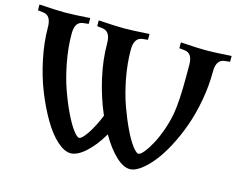

<svg xmlns="http://www.w3.org/2000/svg" viewBox="-103 -887 1293 1042"><g transform="rotate(15 543.5 -366.0)"><path d="M1001 -625.5Q1001 -544.9 986.1 -463.1Q971.2 -381.3 947 -313.7Q922.9 -246.1 891.4 -186.5Q859.9 -127 826.7 -85.9Q793.5 -44.9 760.7 -21.2Q728 2.4 701.7 2.4Q664.6 2.4 621.6 -38.1Q578.6 -78.6 538.1 -148.9Q496.6 -78.6 451.2 -38.1Q405.8 2.4 368.7 2.4Q333.5 2.4 292 -34.9Q250.5 -72.3 212.6 -136.7Q174.8 -201.2 143.3 -280Q111.8 -358.9 92.8 -450.7Q73.7 -542.5 73.7 -625.5Q73.7 -692.9 27.8 -697.8L-2.4 -701.2V-733.9Q91.8 -727.5 140.1 -727.5Q188.5 -727.5 282.7 -733.9V-701.2L252.4 -697.8Q229.5 -695.3 218.3 -678Q207 -660.6 207 -625.5Q207 -549.8 222.4 -468Q237.8 -386.2 261 -321Q284.2 -255.9 310.1 -202.4Q335.9 -148.9 358.2 -119.6Q380.4 -90.3 392.1 -90.3Q407.2 -90.3 436.3 -133.5Q465.3 -176.8 491.7 -241.2Q452.6 -331.1 429.7 -431.4Q406.7 -531.7 406.7 -625.5Q406.7 -692.4 360.8 -697.8L330.6 -701.2V-733.9Q424.8 -727.5 473.1 -727.5Q521.5 -727.5 615.7 -733.9V-701.2L585.4 -697.8Q539.6 -692.4 539.6 -625.5Q539.6 -549.8 554.9 -468Q570.3 -386.2 593.8 -321Q617.2 -255.9 642.8 -202.4Q668.5 -148.9 690.9 -119.6Q713.4 -90.3 725.1 -90.3Q736.3 -90.3 754.9 -112.8Q773.4 -135.3 792.7 -170.7Q812 -206.1 829.6 -255.6Q847.2 -305.2 855.5 -353Q867.7 -422.9 867.7 -558.1V-625.5Q867.7 -660.6 856.4 -678Q845.2 -695.3 822.3 -697.8L792 -701.2V-733.9Q886.2 -727.5 934.6 -727.5Q982.9 -727.5 1077.1 -733.9V-701.2L1046.9 -697.8Q1001 -692.9 1001 -625.5Z"/></g></svg>

Font: Flanker
Style: Bold
Weight: 700
Designer: Flanker
Foundry: Flanker
Version: Version 2.021